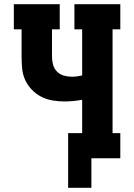

<svg xmlns="http://www.w3.org/2000/svg" viewBox="-20 -755 640 916"><path d="M305 141V-120H372V-279Q350 -275 329 -273Q308 -271 286 -271Q258 -271 229.5 -276Q201 -281 176 -294Q151 -307 131 -328Q111 -349 99.5 -375Q88 -401 85.5 -429.5Q83 -458 83 -486V-615H46V-735H265V-615H228V-486Q228 -466 233 -447Q238 -428 251.5 -414Q265 -400 284 -394.5Q303 -389 323 -389Q335 -389 347 -390.5Q359 -392 372 -395V-615H335V-735H554V-615H517V-120H554V0H416V141Z"/></svg>

Font: Iosevka Curly Slab HvEx
Style: Regular
Weight: 900
Width: 7
Monospace: yes
Designer: Belleve Invis
Foundry: Belleve Invis
Version: Version 11.1.0; ttfautohint (v1.8.3)